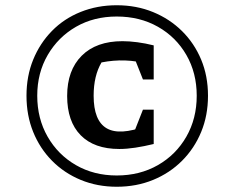

<svg xmlns="http://www.w3.org/2000/svg" viewBox="-20 -700 859 732"><path d="M435 -132Q339 -132 287.5 -184.5Q236 -237 236 -334Q236 -432 291.5 -487.5Q347 -543 447 -543Q473 -543 503.5 -539Q534 -535 566 -527L542 -456Q501 -468 457 -469.5Q413 -471 367 -462Q337 -411 337 -335Q337 -240 386.5 -211Q436 -182 537 -220L566 -151Q529 -142 496 -137Q463 -132 435 -132ZM473 -150 525 -282H566V-151ZM525 -397 473 -528 566 -527V-397ZM425 12Q351 12 288 -14Q225 -40 178.5 -87Q132 -134 106.5 -197Q81 -260 81 -335Q81 -410 106.5 -472.5Q132 -535 178 -582Q224 -629 287.5 -654.5Q351 -680 425 -680Q500 -680 563.5 -654Q627 -628 674 -581.5Q721 -535 747 -472.5Q773 -410 773 -335Q773 -260 747 -197Q721 -134 674 -87Q627 -40 563.5 -14Q500 12 425 12ZM425 -31Q513 -31 582 -70.5Q651 -110 690.5 -179Q730 -248 730 -335Q730 -422 690.5 -490.5Q651 -559 582 -598Q513 -637 425 -637Q338 -637 270 -598Q202 -559 162 -490.5Q122 -422 122 -335Q122 -248 161.5 -179Q201 -110 269.5 -70.5Q338 -31 425 -31Z"/></svg>

Font: Piazzolla Thin ExtraBold
Style: Italic
Weight: 800
Italic angle: -11.3°
Version: Version 2.005